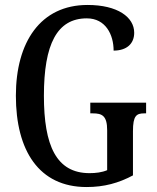

<svg xmlns="http://www.w3.org/2000/svg" viewBox="-20 -744 632 774"><path d="M329 10C400 10 458 -6 516 -37V-215C516 -278 530 -287 562 -287H569V-330H344V-287H354C391 -287 412 -278 412 -219V-58C391 -49 366 -46 341 -46C207 -46 157 -157 157 -358C157 -566 210 -670 330 -670C406 -670 438 -604 438 -540C491 -540 521 -568 521 -612C521 -675 454 -724 333 -724C143 -724 44 -574 44 -358C44 -137 137 10 329 10Z"/></svg>

Font: Noto Serif Khmer ExtraCondensed Medium
Style: Regular
Weight: 500
Width: 2
Designer: Danh Hong and the Monotype Design Team
Foundry: Monotype Imaging Inc.
Version: Version 2.004